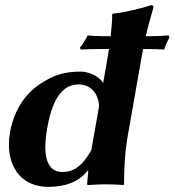

<svg xmlns="http://www.w3.org/2000/svg" viewBox="-20 -718 680 748"><path d="M372.3 -527H404.6C402.1 -509.9 399.1 -492.1 395.9 -474L381.8 -394C367.6 -421 324.3 -439 295.8 -439C228.8 -439 190.3 -425.8 138.6 -392.5C68.6 -347.5 31.8 -274.9 19.1 -203C16.2 -186.1 14.7 -169.8 14.7 -154.3C14.7 -56.9 71.9 10 167.6 10C230.6 10 286.7 -7.5 321.9 -54H323.9L319.3 0C319 2 321.8 3 327.8 3C341.4 1.3 377.3 0 391.8 0C404.4 0 448.2 1 460.8 3L463.3 0C463.3 -3.2 463.3 -6.6 463.3 -10.2C463.3 -54.1 466 -122.6 478.2 -192L532.5 -500C534.1 -509.3 535.8 -518.3 537.5 -527H548.3C572.3 -527 606.8 -526.3 619.9 -525C624.1 -540 631.6 -557.3 640.2 -572L636.6 -580C617.7 -578.4 589.1 -577 566.1 -577H547.9C556.7 -615.4 566.3 -650.1 577.7 -688C578.9 -695 574.7 -698 568.4 -698C541.6 -688 460.6 -668 419.6 -665L417.1 -662C417.2 -639.9 415.1 -610.6 411.2 -577H381.1C360.6 -577 333.7 -578.4 321.6 -580C313.1 -563 303.5 -547 291.1 -532L294.9 -525C312.3 -526.3 349.5 -527 372.3 -527ZM335.8 -133C300 -69 264.3 -48 223.8 -48C182.5 -48 156.7 -76.1 156.7 -145.2C156.7 -166.5 159.1 -191.6 164.3 -221C188.1 -356 237.5 -389 285.9 -389C332.9 -389 364.4 -354.5 365.8 -303Z"/></svg>

Font: Linux Biolinum O 
Style: Bold Italic
Weight: 700
Designer: Philipp H. Poll
Foundry: Philipp H. Poll
Version: Version 1.3.2